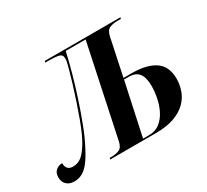

<svg xmlns="http://www.w3.org/2000/svg" viewBox="-189 -934 1249 1161"><g transform="rotate(-30 435.5 -353.5)"><path d="M28 7Q-7 7 -26.5 -12Q-46 -31 -46 -62Q-46 -95 -27 -110.5Q-8 -126 17 -126Q17 -75 65 -75Q110 -75 144 -114Q178 -153 208 -219Q223 -252 241 -300.5Q259 -349 277 -403Q295 -457 310.5 -507.5Q326 -558 336 -595Q346 -632 349 -646Q350 -660 350 -667Q350 -693 325 -698.5Q300 -704 252 -704H232L235 -714H763L761 -704H737Q703 -704 680.5 -693.5Q658 -683 650 -643L596 -387H652Q758 -387 815 -348Q872 -309 872 -223Q872 -182 858 -142Q844 -102 812 -70Q780 -38 727.5 -19Q675 0 598 0H280L282 -10H295Q326 -10 349 -20Q372 -30 380 -69L514 -703H375Q361 -639 340 -563.5Q319 -488 293.5 -410.5Q268 -333 241 -262.5Q214 -192 186 -139Q157 -82 132 -50.5Q107 -19 81.5 -6Q56 7 28 7ZM558 -10Q601 -10 631.5 -33.5Q662 -57 681.5 -94.5Q701 -132 710 -176Q719 -220 719 -261Q719 -320 697 -348.5Q675 -377 626 -377H594L515 -10Z"/></g></svg>

Font: Noto Serif Display SemiCondensed
Style: Bold Italic
Weight: 700
Width: 4
Italic angle: -12°
Designer: Monotype Design Team
Foundry: Monotype Imaging Inc.
Version: Version 2.009